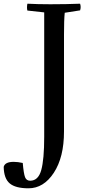

<svg xmlns="http://www.w3.org/2000/svg" viewBox="-111 -819 493 1038"><path d="M235 -633V-108Q235 31 180 115Q125 199 43 199Q-27 199 -58.5 172.5Q-90 146 -91 83Q-84 56 -37 56Q-15 56 12 62Q17 120 24.5 139Q32 158 52 158Q96 158 112 100.5Q128 43 128 -80V-752L37 -762Q33 -777 37 -799Q92 -796 161 -796Q250 -796 322 -799Q328 -781 322 -763L239 -750Q235 -712 235 -633Z"/></svg>

Font: Adamina
Style: Regular
Weight: 400
Designer: Cyreal (www.cyreal.org)
Foundry: Cyreal
Version: Version 1.011